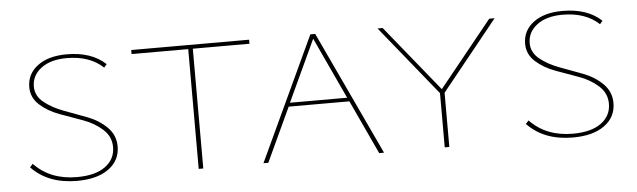

<svg xmlns="http://www.w3.org/2000/svg" viewBox="-38 -584 2354 709"><g transform="rotate(-5 1139.0 -229.5)"><path d="M366 -108Q366 -147 336 -174Q306 -201 264 -216Q222 -231 179.5 -246.5Q137 -262 107 -289Q77 -316 77 -355Q77 -404 117 -434Q157 -464 225 -464Q317 -464 369 -415L359 -403Q309 -450 224 -450Q164 -450 129 -423.5Q94 -397 94 -356Q94 -321 124 -297Q154 -273 196 -257.5Q238 -242 280.5 -226Q323 -210 353 -180.5Q383 -151 383 -109Q383 -57 340.5 -26Q298 5 223 5Q116 5 54 -60L65 -72Q125 -9 224 -9Q292 -9 329 -36Q366 -63 366 -108Z M901 -459V-444H691V0H674V-444H464V-459Z M1343 0 1250 -200H1025L932 0H914L1128 -459H1146L1361 0ZM1031 -214H1243L1137 -442Z M1811 -459 1603 -201V0H1586V-201L1377 -459H1396L1594 -215L1791 -459Z M2204 -108Q2204 -147 2174 -174Q2144 -201 2102 -216Q2060 -231 2017.5 -246.5Q1975 -262 1945 -289Q1915 -316 1915 -355Q1915 -404 1955 -434Q1995 -464 2063 -464Q2155 -464 2207 -415L2197 -403Q2147 -450 2062 -450Q2002 -450 1967 -423.5Q1932 -397 1932 -356Q1932 -321 1962 -297Q1992 -273 2034 -257.5Q2076 -242 2118.5 -226Q2161 -210 2191 -180.5Q2221 -151 2221 -109Q2221 -57 2178.5 -26Q2136 5 2061 5Q1954 5 1892 -60L1903 -72Q1963 -9 2062 -9Q2130 -9 2167 -36Q2204 -63 2204 -108Z"/></g></svg>

Font: EauTestSC Thin
Style: Regular
Weight: 250
Designer: Christian Thalmann (Catharsis Fonts)
Version: Version 0.001;PS 000.001;hotconv 1.0.88;makeotf.lib2.5.64775